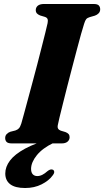

<svg xmlns="http://www.w3.org/2000/svg" viewBox="-20 -720 523 964"><path d="M242.5 -25.5 248.5 -2.5Q193.5 24 165 59.2Q136.5 94.5 136 127.5Q136 146 144.5 155Q153 164 167 164Q180 164 192.8 157.5Q205.5 151 217.5 140Q225 134 231.2 131.8Q237.5 129.5 243.5 131.5Q250 133 252 141Q254 149 243.5 162Q225.5 187 189 205.5Q152.5 224 106 224Q56 224 31.2 205Q6.5 186 6.5 151Q6.5 117.5 30.2 86Q54 54.5 106 26.2Q158 -2 242.5 -25.5ZM271 -95.5Q267.5 -81.5 271.5 -74.5Q275.5 -67.5 285 -64L308.5 -57Q319 -53 324.2 -47Q329.5 -41 329.5 -31.5Q329.5 -17.5 319.2 -8.8Q309 0 290 0H40Q20 0 13 -7.5Q6 -15 6 -27Q6 -39 13.8 -47Q21.5 -55 32 -58.5L57.5 -65Q69 -69 75.2 -76Q81.5 -83 87 -100Q92 -117 100.5 -148.5Q109 -180 120 -220.8Q131 -261.5 143.2 -306.8Q155.5 -352 167.2 -397.2Q179 -442.5 189.2 -483.2Q199.5 -524 207.5 -555.5Q215.5 -587 219 -604Q221.5 -616.5 218.8 -624.2Q216 -632 204.5 -635.5L181 -642.5Q169.5 -647.5 164.5 -653.5Q159.5 -659.5 159.5 -668.5Q159.5 -683 170 -691.5Q180.5 -700 201 -700H449.5Q469.5 -700 476.2 -692.5Q483 -685 483 -673.5Q483 -661.5 475.5 -653.5Q468 -645.5 456.5 -641.5L430.5 -634Q418.5 -630.5 413 -624Q407.5 -617.5 402.5 -601Q396.5 -583 387 -549Q377.5 -515 366 -471.2Q354.5 -427.5 341.8 -379.2Q329 -331 317.2 -284.2Q305.5 -237.5 295.5 -198Q285.5 -158.5 279 -131.2Q272.5 -104 271 -95.5Z"/></svg>

Font: Fraunces
Style: Bold Italic
Weight: 700
Italic angle: -16°
Version: Version 1.000;[b76b70a41]